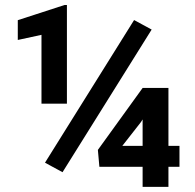

<svg xmlns="http://www.w3.org/2000/svg" viewBox="-20 -728 758 748"><path d="M240.7 -708.5V-324.2H141.6V-592.3L49.3 -572.3V-649.4L231.4 -708.5ZM570.8 -612.8 223.6 -57.1 155.3 -94.2 502.4 -649.9ZM679.2 -78.1H636.2V0H535.6V-78.1H367.2L361.3 -144L535.6 -385.3H636.2V-159.7H679.2ZM456.5 -159.7H535.6V-262.7L528.8 -252Z"/></svg>

Font: Mardoto
Style: Bold
Weight: 700
Designer: Christian Robertson, Vahan Hovhannisyan
Foundry: Google
Version: Version 1.000